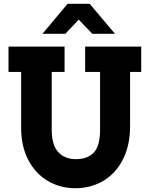

<svg xmlns="http://www.w3.org/2000/svg" viewBox="-20 -987 802 1017"><path d="M397 -883 326 -808H205L338 -967H455L589 -808H469ZM728 -606H669V-318Q669 -217 631 -142.5Q593 -68 527 -29Q461 10 379 10Q299 10 233.5 -28.5Q168 -67 130 -139.5Q92 -212 92 -309V-606H25V-740H322V-606H254V-299Q254 -219 288.5 -181.5Q323 -144 382 -144Q444 -144 477 -179Q510 -214 510 -299V-606H431V-740H728Z"/></svg>

Font: Arvo
Style: Bold
Weight: 700
Designer: Anton Koovit (Cyrillic Expansion: Cyreal)
Foundry: Anton Koovit, Yassin Baggar
Version: Version 3.000